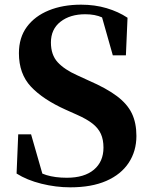

<svg xmlns="http://www.w3.org/2000/svg" viewBox="-20 -783 644 822"><path d="M281 19Q219 19 157 3.5Q95 -12 51 -40L58 -208H113L169 -13L103 -41L91 -79Q141 -45 178.5 -33.5Q216 -22 266 -22Q341 -22 382 -56.5Q423 -91 423 -151Q423 -185 412 -209.5Q401 -234 376.5 -253.5Q352 -273 309 -292L262 -313Q164 -357 112.5 -412Q61 -467 61 -555Q61 -622 95 -668Q129 -714 189 -738.5Q249 -763 327 -763Q386 -763 436.5 -748Q487 -733 526 -707L519 -546H463L410 -733L481 -703L490 -661Q447 -695 417 -708.5Q387 -722 345 -722Q280 -722 239 -690Q198 -658 198 -601Q198 -548 227 -516.5Q256 -485 310 -461L360 -438Q436 -405 480.5 -371.5Q525 -338 544.5 -297.5Q564 -257 564 -201Q564 -136 531 -86Q498 -36 435 -8.5Q372 19 281 19Z"/></svg>

Font: Noto Serif JP ExtraLight ExtraBold
Style: Regular
Weight: 800
Version: Version 2.003-H1;hotconv 1.1.1;makeotfexe 2.6.0